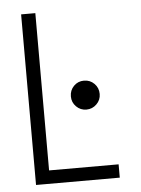

<svg xmlns="http://www.w3.org/2000/svg" viewBox="-50 -700 543 740"><g transform="rotate(-5 222.0 -330.0)"><path d="M59.5 -660H114.5V-51.5H383.5V0H59.5ZM223 -328Q223 -352 239 -368.2Q255 -384.5 278.5 -384.5Q302 -384.5 318.2 -368.2Q334.5 -352 334.5 -328Q334.5 -305 318 -288.8Q301.5 -272.5 278.5 -272.5Q255.5 -272.5 239.2 -288.8Q223 -305 223 -328Z"/></g></svg>

Font: League Spartan Light
Style: Regular
Weight: 277
Foundry: The League of Moveable Type
Version: Version 2.002